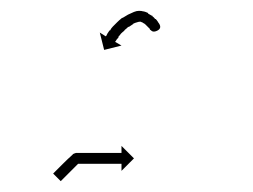

<svg xmlns="http://www.w3.org/2000/svg" viewBox="-20 -498 466 354"><path d="M114 -213Q114 -214 117 -215Q120 -216 120 -216Q122 -216 123 -216Q125 -216 128 -216Q130 -216 133 -216Q136 -216 139 -216Q143 -216 147 -216Q150 -216 154 -216Q158 -216 162 -216Q166 -216 170 -216Q174 -216 177 -216Q181 -216 185 -216Q188 -216 191 -216Q194 -216 196 -216Q199 -216 200 -216Q203 -216 203 -216Q203 -216 204 -216V-229L227 -206L204 -183V-196Q203 -196 203 -196Q203 -196 200 -196Q198 -196 196 -196Q194 -196 191 -196Q188 -196 185 -196Q181 -196 177 -196Q174 -196 170 -196Q166 -196 162 -196Q158 -196 154 -196Q150 -196 147 -196Q143 -196 139 -196Q136 -196 133 -196Q130 -196 128 -196Q125 -196 123 -196Q122 -196 121 -196Q120 -196 124 -198Q128 -199 127 -199Q118 -190 109.5 -181.5Q101 -173 92 -164L78 -178Q87 -187 96 -196Q105 -205 114 -213ZM257 -444Q257 -444 257 -444Q257 -444 257 -444Q257 -444 257 -444Q257 -444 257 -444Q256 -445 255 -446Q255 -446 255 -446Q255 -446 255 -446Q255 -446 255 -446Q255 -446 255 -446Q254 -447 252 -449Q252 -449 252 -449Q252 -449 252 -449Q252 -449 252 -449Q252 -449 252 -449Q250 -451 248 -453Q248 -453 248 -453Q248 -453 248 -453Q248 -453 248 -453Q248 -453 248 -453Q246 -455 243 -456Q243 -456 243 -456Q243 -456 244 -456Q244 -456 244 -456Q244 -456 244 -456Q242 -457 239 -458Q239 -458 239.5 -458Q240 -458 240 -458Q240 -458 240 -458Q240 -458 240 -458Q238 -458 237 -458Q237 -458 237 -458Q238 -458 238 -458Q236 -458 233 -457Q233 -457 233 -457Q233 -457 233 -457Q233 -457 233 -457Q233 -457 233 -457Q229 -456 225 -454Q225 -454 225 -454Q225 -454 225 -454Q225 -454 225.5 -454Q226 -454 226 -454Q221 -451 217 -448Q217 -448 217 -448Q217 -448 217 -448Q217 -449 217 -449Q217 -449 217 -449Q213 -445 209 -442Q209 -442 209.5 -442Q210 -442 210 -442Q210 -442 210 -442Q210 -442 210 -442Q206 -439 203 -436Q203 -436 203 -436Q203 -436 203 -436Q203 -436 203 -436Q203 -436 203 -436Q201 -433 198 -430Q198 -430 198 -430Q198 -430 199 -430Q199 -430 199 -430Q199 -430 199 -430Q197 -427 195 -425Q195 -425 195 -425Q195 -425 195 -425Q195 -425 195 -425Q195 -425 195 -425Q194 -423 193 -422Q193 -422 193 -422Q193 -422 193 -422Q193 -422 193 -422Q193 -422 193 -422Q193 -421 192 -421L204 -414L172 -406L164 -438L175 -431Q176 -432 176 -432Q176 -432 176 -432Q176 -432 176 -432Q176 -432 176 -432Q176 -432 176 -432Q177 -434 178 -436Q178 -436 178 -436Q178 -436 178 -436Q178 -436 178 -436Q178 -436 178 -436Q180 -439 182 -442Q182 -442 182.5 -442Q183 -442 183 -442Q183 -442 183 -442Q183 -442 183 -442Q185 -446 188 -449Q188 -449 188 -449Q188 -449 188 -449Q188 -449 188 -449Q188 -449 188 -449Q192 -453 196 -457Q196 -457 196 -457Q196 -457 196 -457Q196 -457 196 -457Q196 -457 196 -457Q200 -461 205 -465Q205 -465 205 -465Q205 -465 205 -465Q205 -465 205.5 -465Q206 -465 206 -465Q211 -468 216 -471Q216 -471 216 -471Q216 -471 216 -471Q216 -471 216 -471Q216 -471 216 -471Q222 -474 227 -476Q227 -476 227 -476Q227 -476 227 -476Q227 -476 227 -476Q227 -476 227 -476Q232 -478 236 -478Q236 -478 236 -478Q237 -478 237 -478Q241 -478 244 -477Q244 -477 244.5 -477Q245 -477 245 -477Q245 -477 245 -477Q245 -477 245 -477Q249 -476 253 -474Q253 -474 253 -474Q253 -474 253 -474Q253 -474 253 -473.5Q253 -473 253 -473Q257 -471 260 -469Q260 -469 260 -469Q260 -469 261 -469Q261 -469 261 -468.5Q261 -468 261 -468Q264 -466 266 -463Q266 -463 266 -463Q266 -463 267 -463Q267 -463 267 -463Q267 -463 267 -463Q269 -461 271 -458Q271 -458 271 -458Q271 -458 271 -458Q271 -458 271 -458Q271 -458 271 -458Q272 -456 273 -455Q273 -455 273 -455Q273 -455 273 -455Q273 -455 273 -455Q273 -455 273 -455Q275 -452 267.5 -445.5Q260 -439 256 -444L273 -455Q279 -446 270 -441.5Q261 -437 257 -444Z"/></svg>

Font: FRB American Cursive Just Arrows Black
Style: Bold Italic
Weight: 900
Italic angle: -25°
Version: Version 2.0;Modular Font Editor K font №1